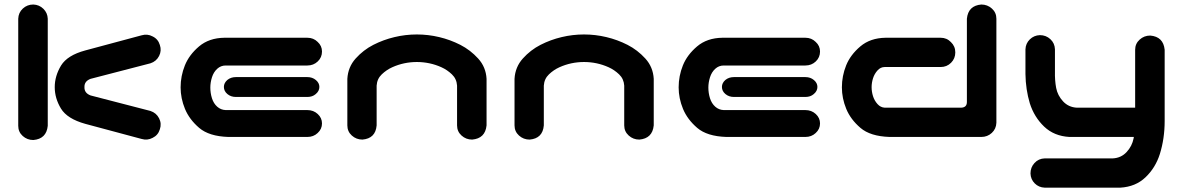

<svg xmlns="http://www.w3.org/2000/svg" viewBox="-20 -614 5291 858"><path d="M128.9 -593.8Q155.3 -592.8 173.8 -574.7Q192.4 -556.6 193.4 -530.3V-51.8Q187.5 6.8 128.9 11.7Q101.6 11.7 81.5 -6.3Q61.5 -24.4 61.5 -51.8V-530.3Q62.5 -557.6 82 -575.7Q101.6 -593.8 128.9 -593.8ZM252.9 -321.3Q281.2 -367.2 361.3 -388.7L612.3 -456.1Q638.7 -463.9 662.1 -451.2Q686.5 -439.5 694.3 -413.1Q703.1 -387.7 690.9 -363.8Q678.7 -339.8 652.3 -331.1L384.8 -261.7Q356.4 -251 357.4 -224.6Q356.4 -198.2 384.8 -187.5L652.3 -118.2Q678.7 -109.4 690.9 -85.4Q703.1 -61.5 694.3 -36.1Q686.5 -9.8 662.1 2Q638.7 14.6 612.3 6.8L361.3 -60.5Q280.3 -83 252.4 -128.9Q224.6 -174.8 224.6 -224.6Q224.6 -274.4 252.9 -321.3Z M1000 -2Q914.1 -4.9 870.1 -42.5Q826.2 -80.1 806.6 -127.4Q787.1 -174.8 787.1 -223.6Q787.1 -274.4 806.2 -321.8Q825.2 -369.1 869.6 -406.7Q914.1 -444.3 982.4 -445.3H1353.5Q1380.9 -445.3 1399.4 -426.8Q1418.9 -409.2 1418.9 -383.8Q1418.9 -357.4 1399.9 -339.4Q1380.9 -321.3 1353.5 -321.3H988.3Q966.8 -321.3 950.7 -306.6Q934.6 -292 927.2 -268.6Q919.9 -245.1 919.9 -222.7Q919.9 -198.2 927.2 -174.8Q934.6 -151.4 950.7 -137.2Q966.8 -123 988.3 -122.1H1353.5Q1380.9 -122.1 1399.9 -104.5Q1418.9 -86.9 1418.9 -62.5Q1418.9 -37.1 1399.4 -19.5Q1380.9 -2 1353.5 -2ZM1407.2 -225.6Q1407.2 -207 1390.6 -193.4Q1376 -180.7 1353.5 -180.7H1034.2Q1011.7 -180.7 996.1 -193.8Q980.5 -207 980.5 -225.6Q980.5 -243.2 996.1 -256.8Q1011.7 -269.5 1034.2 -269.5H1353.5Q1376 -269.5 1391.6 -256.3Q1407.2 -243.2 1407.2 -225.6Z M1842.8 -460Q1893.6 -460 1942.9 -448.2Q1992.2 -436.5 2037.1 -413.6Q2082 -390.6 2116.7 -352.5Q2151.4 -314.5 2154.3 -261.7V-220.7V-53.7Q2148.4 4.9 2089.8 9.8Q2062.5 9.8 2042.5 -8.3Q2022.5 -26.4 2022.5 -53.7V-96.7V-231.4Q2020.5 -261.7 1999.5 -281.7Q1978.5 -301.8 1952.6 -313.5Q1926.8 -325.2 1898.9 -331.1Q1871.1 -336.9 1842.8 -336.9Q1814.5 -336.9 1786.6 -331.1Q1758.8 -325.2 1732.9 -313.5Q1707 -301.8 1686 -281.7Q1665 -261.7 1663.1 -231.4V-96.7V-53.7Q1658.2 4.9 1599.6 9.8Q1572.3 9.8 1552.2 -8.3Q1532.2 -26.4 1532.2 -53.7V-220.7V-261.7Q1535.2 -314.5 1569.3 -352.5Q1603.5 -390.6 1648.4 -413.6Q1693.4 -436.5 1742.7 -448.2Q1792 -460 1842.8 -460Z M2589.8 -460Q2640.6 -460 2689.9 -448.2Q2739.3 -436.5 2784.2 -413.6Q2829.1 -390.6 2863.8 -352.5Q2898.4 -314.5 2901.4 -261.7V-220.7V-53.7Q2895.5 4.9 2836.9 9.8Q2809.6 9.8 2789.6 -8.3Q2769.5 -26.4 2769.5 -53.7V-96.7V-231.4Q2767.6 -261.7 2746.6 -281.7Q2725.6 -301.8 2699.7 -313.5Q2673.8 -325.2 2646 -331.1Q2618.2 -336.9 2589.8 -336.9Q2561.5 -336.9 2533.7 -331.1Q2505.9 -325.2 2480 -313.5Q2454.1 -301.8 2433.1 -281.7Q2412.1 -261.7 2410.2 -231.4V-96.7V-53.7Q2405.3 4.9 2346.7 9.8Q2319.3 9.8 2299.3 -8.3Q2279.3 -26.4 2279.3 -53.7V-220.7V-261.7Q2282.2 -314.5 2316.4 -352.5Q2350.6 -390.6 2395.5 -413.6Q2440.4 -436.5 2489.7 -448.2Q2539.1 -460 2589.8 -460Z M3225.6 -2Q3139.6 -4.9 3095.7 -42.5Q3051.8 -80.1 3032.2 -127.4Q3012.7 -174.8 3012.7 -223.6Q3012.7 -274.4 3031.7 -321.8Q3050.8 -369.1 3095.2 -406.7Q3139.6 -444.3 3208 -445.3H3579.1Q3606.4 -445.3 3625 -426.8Q3644.5 -409.2 3644.5 -383.8Q3644.5 -357.4 3625.5 -339.4Q3606.4 -321.3 3579.1 -321.3H3213.9Q3192.4 -321.3 3176.3 -306.6Q3160.2 -292 3152.8 -268.6Q3145.5 -245.1 3145.5 -222.7Q3145.5 -198.2 3152.8 -174.8Q3160.2 -151.4 3176.3 -137.2Q3192.4 -123 3213.9 -122.1H3579.1Q3606.4 -122.1 3625.5 -104.5Q3644.5 -86.9 3644.5 -62.5Q3644.5 -37.1 3625 -19.5Q3606.4 -2 3579.1 -2ZM3632.8 -225.6Q3632.8 -207 3616.2 -193.4Q3601.6 -180.7 3579.1 -180.7H3259.8Q3237.3 -180.7 3221.7 -193.8Q3206.1 -207 3206.1 -225.6Q3206.1 -243.2 3221.7 -256.8Q3237.3 -269.5 3259.8 -269.5H3579.1Q3601.6 -269.5 3617.2 -256.3Q3632.8 -243.2 3632.8 -225.6Z M4300.8 -530.3Q4306.6 -588.9 4365.2 -593.8Q4392.6 -593.8 4412.6 -575.7Q4432.6 -557.6 4432.6 -530.3V-65.4Q4431.6 -38.1 4412.1 -20Q4392.6 -2 4365.2 -2H3955.1Q3869.1 -4.9 3825.2 -42.5Q3781.2 -80.1 3761.7 -127.4Q3742.2 -174.8 3742.2 -223.6Q3742.2 -274.4 3761.2 -321.8Q3780.3 -369.1 3824.7 -406.7Q3869.1 -444.3 3937.5 -445.3H4183.6Q4210.9 -445.3 4229.5 -425.8Q4249 -407.2 4249 -379.9Q4249 -352.5 4230 -333.5Q4210.9 -314.5 4183.6 -314.5H3933.6Q3915 -314.5 3901.4 -299.3Q3887.7 -284.2 3881.3 -264.2Q3875 -244.1 3875 -224.6Q3875 -204.1 3881.3 -184.1Q3887.7 -164.1 3901.4 -148.9Q3915 -133.8 3933.6 -132.8H4275.4Q4300.8 -133.8 4300.8 -158.2Z M4627 -457Q4654.3 -457 4673.8 -439Q4693.4 -420.9 4694.3 -393.6V-294.9Q4693.4 -254.9 4699.7 -221.2Q4706.1 -187.5 4730.5 -161.1Q4754.9 -134.8 4792 -132.8H5052.7V-391.6Q5052.7 -418.9 5072.8 -437Q5092.8 -455.1 5120.1 -455.1Q5178.7 -450.2 5184.6 -391.6V-73.2Q5184.6 4.9 5163.1 74.2Q5143.6 135.7 5099.1 178.2Q5054.7 220.7 4986.3 224.6H4648.4Q4622.1 223.6 4604 205.6Q4585.9 187.5 4585 161.1Q4585 133.8 4603 114.3Q4621.1 94.7 4648.4 93.8H4953.1Q4990.2 91.8 5014.6 65.4Q5039.1 39.1 5045.9 3.9Q5046.9 1 5046.9 -2H4758.8Q4690.4 -5.9 4646 -48.3Q4601.6 -90.8 4582 -152.3Q4563.5 -213.9 4562.5 -283.2V-393.6Q4563.5 -419.9 4582 -438Q4600.6 -456.1 4627 -457Z"/></svg>

Font: Nico Moji
Style: Regular
Weight: 400
Version: Version 1.02